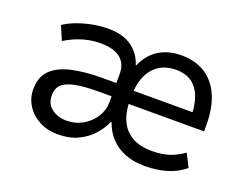

<svg xmlns="http://www.w3.org/2000/svg" viewBox="-86 -671 1082 846"><g transform="rotate(20 455.0 -248.0)"><path d="M242 9Q195 9 156.5 -11Q118 -31 96 -65.5Q74 -100 74 -142Q74 -199 106.5 -231.5Q139 -264 199.5 -278Q260 -292 343 -292H432V-230H350Q287 -230 244.5 -222.5Q202 -215 181 -197Q160 -179 160 -144Q160 -103 189.5 -82Q219 -61 258 -61Q300 -61 334.5 -81Q369 -101 389 -133Q409 -165 409 -200V-335Q409 -383 377.5 -408Q346 -433 284 -433Q242 -433 201.5 -421Q161 -409 120 -384L92 -449Q121 -468 155 -480Q189 -492 224.5 -498.5Q260 -505 295 -505Q363 -505 404.5 -475.5Q446 -446 462 -396H465Q489 -451 533.5 -478Q578 -505 637 -505Q704 -505 750.5 -475Q797 -445 821 -388.5Q845 -332 845 -254V-224H470V-286H789L769 -264Q769 -318 754.5 -357Q740 -396 711 -416.5Q682 -437 638 -437Q569 -437 530 -390.5Q491 -344 491 -258V-240Q491 -156 533 -110Q575 -64 658 -64Q703 -64 737.5 -75Q772 -86 805 -110L836 -49Q800 -19 753 -5Q706 9 653 9Q598 9 557.5 -7Q517 -23 489.5 -52.5Q462 -82 448 -123H445Q429 -86 400.5 -56Q372 -26 333 -8.5Q294 9 242 9Z"/></g></svg>

Font: Nunito Sans 7pt SemiCondensed
Style: Regular
Weight: 400
Width: 4
Designer: Vernon Adams
Foundry: Vernon Adams
Version: Version 3.101;gftools[0.9.27]